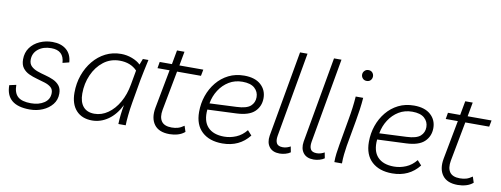

<svg xmlns="http://www.w3.org/2000/svg" viewBox="-61 -1062 3630 1392"><g transform="rotate(10 1753.5 -366.0)"><path d="M195 8Q19 8 19 -140L69 -151Q69 -92 99 -65Q129 -38 196 -38Q254 -38 293 -64Q332 -90 332 -137Q332 -164 314.5 -179Q297 -194 268.5 -203Q240 -212 208.5 -220.5Q177 -229 149 -242Q121 -255 103 -278.5Q85 -302 85 -342Q85 -392 111 -428Q137 -464 180.5 -483.5Q224 -503 274 -503Q338 -503 376.5 -470.5Q415 -438 419 -378L371 -366Q366 -457 273 -457Q214 -457 177 -427Q140 -397 140 -349Q140 -319 158 -301.5Q176 -284 204 -274Q232 -264 263.5 -256Q295 -248 323 -235.5Q351 -223 369 -201Q387 -179 387 -142Q387 -96 360 -62.5Q333 -29 289.5 -10.5Q246 8 195 8Z M654 8Q579 8 536.5 -38.5Q494 -85 494 -169Q494 -238 515.5 -298.5Q537 -359 575.5 -405.5Q614 -452 665.5 -478Q717 -504 779 -504Q821 -504 860.5 -489Q900 -474 923 -451L940 -495H981Q970 -447 962.5 -409Q955 -371 949 -342L919 -169Q911 -123 906 -74.5Q901 -26 901 0H847Q848 -34 852 -69Q856 -104 863 -142Q827 -69 772 -30.5Q717 8 654 8ZM662 -43Q715 -43 761.5 -75.5Q808 -108 841 -165.5Q874 -223 887 -298L906 -404Q858 -454 778 -454Q710 -454 659 -414.5Q608 -375 579.5 -310.5Q551 -246 551 -172Q551 -110 579.5 -76.5Q608 -43 662 -43Z M1224 8Q1145 8 1111 -38.5Q1077 -85 1091 -162L1145 -448H1056L1064 -495H1154L1173 -599H1228L1209 -495H1385L1376 -448H1200L1145 -157Q1135 -102 1156 -72Q1177 -42 1231 -42Q1256 -42 1277 -48Q1298 -54 1322 -71L1336 -28Q1314 -9 1284.5 -0.5Q1255 8 1224 8Z M1613 8Q1518 8 1463 -42.5Q1408 -93 1408 -188Q1408 -251 1427.5 -307.5Q1447 -364 1483.5 -408.5Q1520 -453 1571 -478.5Q1622 -504 1686 -504Q1765 -504 1808 -465.5Q1851 -427 1851 -367Q1851 -307 1810 -267.5Q1769 -228 1676 -224L1464 -215Q1456 -130 1496.5 -86.5Q1537 -43 1617 -43Q1662 -43 1705 -61Q1748 -79 1780 -119L1811 -85Q1738 8 1613 8ZM1472 -264V-262L1670 -271Q1743 -274 1771.5 -299.5Q1800 -325 1800 -365Q1800 -405 1770.5 -431.5Q1741 -458 1681 -458Q1625 -458 1581.5 -431.5Q1538 -405 1509.5 -360.5Q1481 -316 1472 -264Z M2035 8Q1983 8 1958.5 -24Q1934 -56 1942 -107L2054 -740H2109L1999 -116Q1993 -81 2004 -61Q2015 -41 2050 -41Q2066 -41 2081 -46Q2096 -51 2106 -57L2114 -15Q2099 -4 2077 2Q2055 8 2035 8Z M2285 8Q2233 8 2208.5 -24Q2184 -56 2192 -107L2304 -740H2359L2249 -116Q2243 -81 2254 -61Q2265 -41 2300 -41Q2316 -41 2331 -46Q2346 -51 2356 -57L2364 -15Q2349 -4 2327 2Q2305 8 2285 8Z M2437 0Q2437 -32 2441 -64Q2445 -96 2451 -129L2485 -324Q2493 -368 2498.5 -410.5Q2504 -453 2507 -495H2562Q2559 -453 2552.5 -406.5Q2546 -360 2539 -322L2505 -131Q2500 -99 2496.5 -67Q2493 -35 2493 0ZM2565 -620Q2547 -620 2536 -632Q2525 -644 2525 -660Q2525 -676 2536.5 -688Q2548 -700 2565 -700Q2584 -700 2594.5 -688Q2605 -676 2605 -660Q2605 -644 2594.5 -632Q2584 -620 2565 -620Z M2863 8Q2768 8 2713 -42.5Q2658 -93 2658 -188Q2658 -251 2677.5 -307.5Q2697 -364 2733.5 -408.5Q2770 -453 2821 -478.5Q2872 -504 2936 -504Q3015 -504 3058 -465.5Q3101 -427 3101 -367Q3101 -307 3060 -267.5Q3019 -228 2926 -224L2714 -215Q2706 -130 2746.5 -86.5Q2787 -43 2867 -43Q2912 -43 2955 -61Q2998 -79 3030 -119L3061 -85Q2988 8 2863 8ZM2722 -264V-262L2920 -271Q2993 -274 3021.5 -299.5Q3050 -325 3050 -365Q3050 -405 3020.5 -431.5Q2991 -458 2931 -458Q2875 -458 2831.5 -431.5Q2788 -405 2759.5 -360.5Q2731 -316 2722 -264Z M3346 8Q3267 8 3233 -38.5Q3199 -85 3213 -162L3267 -448H3178L3186 -495H3276L3295 -599H3350L3331 -495H3507L3498 -448H3322L3267 -157Q3257 -102 3278 -72Q3299 -42 3353 -42Q3378 -42 3399 -48Q3420 -54 3444 -71L3458 -28Q3436 -9 3406.5 -0.5Q3377 8 3346 8Z"/></g></svg>

Font: Livvic Light
Style: Italic
Weight: 300
Italic angle: -10°
Designer: Jacques Le Bailly, Baron von Fonthausen
Version: Version 1.001; ttfautohint (v1.8.2)